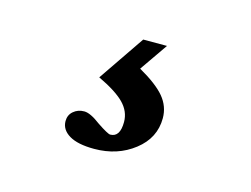

<svg xmlns="http://www.w3.org/2000/svg" viewBox="-47 -71 484 370"><g transform="rotate(15 194.5 114.0)"><path d="M162.6 228Q129.9 228 112.8 217.8Q95.7 207.5 95.7 190.4Q95.7 178.2 104.5 170.7Q113.3 163.1 126 163.1Q138.2 163.1 158.7 178.7Q180.7 193.4 185.5 193.4Q205.1 193.4 205.1 163.1Q205.1 142.1 189 125.7Q172.9 109.4 136.7 92.3L199.7 0H247.1L208.5 55.7Q244.6 76.2 260 94.7Q275.4 113.3 275.4 136.7Q275.4 176.3 242.2 202.1Q209 228 162.6 228Z"/></g></svg>

Font: Elstob 6pt Medium
Style: Regular
Weight: 500
Designer: Peter S. Baker
Version: Version 1.015